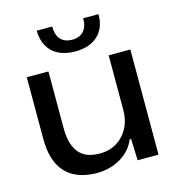

<svg xmlns="http://www.w3.org/2000/svg" viewBox="-110 -830 859 933"><g transform="rotate(-15 319.5 -363.0)"><path d="M264 9Q200 9 152.5 -15Q105 -39 79.5 -89.5Q54 -140 54 -220V-529H163V-243Q163 -190 177.5 -153.5Q192 -117 222.5 -98Q253 -79 301 -79Q351 -79 387.5 -101.5Q424 -124 445 -163.5Q466 -203 466 -255V-529H575V0H470L466 -108H459Q436 -53 383 -22Q330 9 264 9ZM315 -589Q267 -589 232 -606Q197 -623 178.5 -656Q160 -689 159 -735H237Q237 -692 257.5 -670Q278 -648 315 -648Q352 -648 372.5 -670Q393 -692 393 -735H470Q470 -665 428.5 -627Q387 -589 315 -589Z"/></g></svg>

Font: Mona Sans SemiExpanded Medium
Style: Regular
Weight: 500
Width: 6
Designer: Deni Anggara
Foundry: GitHub
Version: Version 2.000